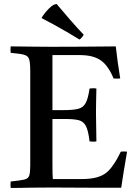

<svg xmlns="http://www.w3.org/2000/svg" viewBox="-20 -931 680 952"><path d="M33 1Q31 -14 33 -31Q80 -36 100 -40.5Q120 -45 125 -60.5Q130 -76 130 -111V-576Q130 -618 125 -636Q120 -654 99.5 -659.5Q79 -665 33 -669Q31 -684 33 -701Q59 -701 78.5 -700.5Q98 -700 118 -700Q138 -700 166 -699.5Q194 -699 237 -699Q316 -699 385 -699.5Q454 -700 500 -700.5Q546 -701 554 -701Q558 -664 563.5 -625Q569 -586 576 -542Q559 -540 543 -542Q531 -572 515 -595Q499 -618 482 -630Q463 -644 436.5 -651Q410 -658 371 -658H240V-385H295Q343 -385 368 -391.5Q393 -398 405 -420.5Q417 -443 424 -492Q442 -495 458 -492Q457 -448 456.5 -424.5Q456 -401 456 -390Q456 -379 456 -372Q456 -366 456 -362L458 -230Q443 -227 424 -230Q418 -283 406 -306Q394 -329 370.5 -335Q347 -341 304 -341H240V-124Q240 -90 240.5 -69.5Q241 -49 242 -43H379Q429 -43 459.5 -51.5Q490 -60 510 -77Q524 -88 543 -115.5Q562 -143 579 -179Q595 -181 610 -179Q600 -123 593 -78Q586 -33 581 0Q536 0 483 0Q430 0 377 -0.5Q324 -1 280.5 -1Q237 -1 211 -1Q164 -1 134.5 -0.5Q105 0 82.5 0.5Q60 1 33 1ZM187 -841V-844Q202 -868 223.5 -889.5Q245 -911 261 -911Q289 -878 325 -836Q361 -794 395 -759Q385 -741 374 -735Q347 -752 311.5 -772.5Q276 -793 242.5 -811.5Q209 -830 187 -841Z"/></svg>

Font: Tiro Devanagari Sanskrit
Style: Regular
Weight: 400
Designer: Devanagari: John Hudson & Fiona Ross. Latin: John Hudson.
Foundry: Tiro Typeworks Ltd.
Version: Version 1.52